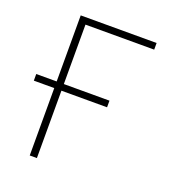

<svg xmlns="http://www.w3.org/2000/svg" viewBox="-104 -604 597 680"><g transform="rotate(20 194.5 -264.0)"><path d="M371 -528V-503H112V-279H284V-254H112V0H85V-254H8V-279H85V-528Z"/></g></svg>

Font: Noto Sans Display Thin
Style: Regular
Weight: 250
Designer: Monotype Design Team
Foundry: Monotype Imaging Inc.
Version: Version 1.900